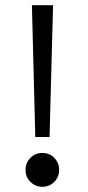

<svg xmlns="http://www.w3.org/2000/svg" viewBox="-20 -708 339 740"><path d="M171 -180H116L103 -688H184.5ZM143 12Q117 12 97.8 -6.5Q78.5 -25 78.5 -53Q78.5 -81 97.5 -99.8Q116.5 -118.5 143 -118.5Q171.5 -118.5 189.8 -99Q208 -79.5 208 -53Q208 -26.5 189.5 -7.2Q171 12 143 12Z"/></svg>

Font: Lucymar Sans
Style: Regular
Weight: 400
Foundry: The League of Moveable Type (original font) / Main changes by Cristiano Sobral with portions from Mirco Monsees
Version: Version 2.001;August 30, 2020;FontCreator 13.0.0.2681 64-bit